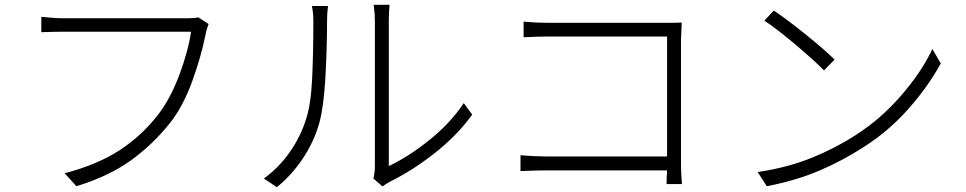

<svg xmlns="http://www.w3.org/2000/svg" viewBox="-20 -764 4020 799"><path d="M837 -629 836 -623Q817 -527 779 -423.5Q741 -320 688 -253Q614 -160 522.5 -95Q431 -30 298 11L249 -43Q386 -79 478 -139Q570 -199 638 -287Q689 -353 726 -451.5Q763 -550 775 -632H242Q202 -632 152 -630V-694Q173 -692 197 -690Q221 -688 243 -688H763Q790 -688 805 -692L848 -664Q842 -649 837 -629Z M1540 -69V-675Q1540 -709 1536 -735L1535 -744H1601Q1598 -711 1598 -675V-73Q1679 -111 1766.5 -181Q1854 -251 1910 -335L1945 -287Q1883 -201 1790.5 -128Q1698 -55 1603 -8Q1592 -2 1577 8L1572 12L1534 -21Q1540 -47 1540 -69ZM1254 -269Q1274 -331 1279 -437.5Q1284 -544 1284 -676Q1284 -711 1278 -739H1345Q1341 -709 1341 -676Q1341 -560 1334 -439.5Q1327 -319 1309 -253Q1287 -175 1241 -105.5Q1195 -36 1132 15L1078 -21Q1139 -65 1184.5 -129Q1230 -193 1254 -269Z M2262 -669H2749Q2795 -669 2817 -670Q2814 -604 2814 -600V-84Q2814 -56 2815.5 -33Q2817 -10 2818 2H2754V-14Q2756 -46 2756 -79V-612H2262Q2222 -612 2159 -609V-674Q2211 -669 2262 -669ZM2250 -113H2785V-55H2252Q2218 -55 2146 -52V-118Q2201 -113 2250 -113Z M3453 -516 3409 -471Q3369 -512 3291.5 -577.5Q3214 -643 3161 -678L3200 -720Q3253 -685 3333 -620.5Q3413 -556 3453 -516ZM3541 -202Q3646 -269 3731 -367.5Q3816 -466 3860 -560L3895 -500Q3842 -403 3760 -310.5Q3678 -218 3574 -152Q3488 -96 3391 -54.5Q3294 -13 3171 11L3133 -48Q3259 -67 3358.5 -107.5Q3458 -148 3541 -202Z"/></svg>

Font: 寒蝉端黑体 Light
Style: Regular
Weight: 300
Designer: ChillDuanSans {Warren2060}; 
Source Han Sans {Ryoko NISHIZUKA 西塚涼子 (kana, bopomofo & ideographs); Paul D. Hunt (Latin, G
Foundry: ChillType&Adobe
Version: Version 1.300;Glyphs 3.3 (3306)